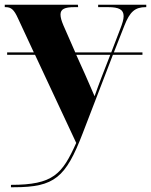

<svg xmlns="http://www.w3.org/2000/svg" viewBox="-22 -556 634 806"><path d="M24 220V230H37C207 230 254 189 325 4L452 -326H576V-336H456L500 -448C523 -507 545 -526 590 -526H592V-536H390V-526H432C477 -526 497 -516 497 -488C497 -475 492 -458 483 -435L445 -336H294L244 -450C236 -469 232 -483 232 -495C232 -518 250 -526 290 -526H306L305 -536H-2V-526H2C25 -526 37 -515 53 -480L120 -336H8V-326H125L298 44C239 175 202 220 24 220ZM335 -244 298 -326H441L404 -231C395 -207 385 -181 375 -152C363 -181 352 -204 335 -244Z"/></svg>

Font: Noto Serif Display ExtraBold
Style: Regular
Weight: 800
Designer: Monotype Design Team
Foundry: Monotype Imaging Inc.
Version: Version 2.009